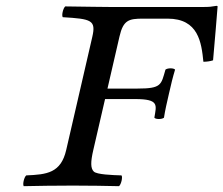

<svg xmlns="http://www.w3.org/2000/svg" viewBox="-20 -637 767 659"><path d="M443.6 -297C527.6 -297 516.7 -276 509.8 -233C514.4 -227 535.4 -227 542.8 -233C546.6 -258 552.5 -283.6 560 -316C567.3 -348 572.7 -371 580.9 -398C576.3 -404 555.3 -404 547.9 -398C532.9 -346 534.9 -333 451.9 -333H348.9L390.2 -512C403.1 -568 422.3 -573 470.3 -573H555.3C661.3 -573 671.4 -491 678.1 -425C690.1 -425 702.6 -427 711.3 -430C715.3 -469 726.1 -607 726.8 -614C727.2 -616 725.4 -617 723.4 -617C704.8 -614 700.5 -613 675.5 -613H360.5C360.5 -613 253.8 -614 204 -615C196.6 -609 190.8 -584 195.4 -578C294.1 -572 310.1 -568 296.7 -510L207.2 -122C188.9 -43 140.8 -38 70.1 -35C62.7 -29 56.9 -4 61.5 2C110.8 1 164.5 0 230 0C292 0 341.1 1 388.5 2C395.9 -4 401.7 -29 397.1 -35C364.3 -36 312.8 -38 302.1 -48C290.6 -59 290.7 -81 300.2 -122L340.6 -297Z"/></svg>

Font: Linux Libertine Mono O
Style: Mono Oblique
Weight: 400
Italic angle: -13°
Designer: Philipp H. Poll
Foundry: Philipp H. Poll
Version: Version 5.1.7